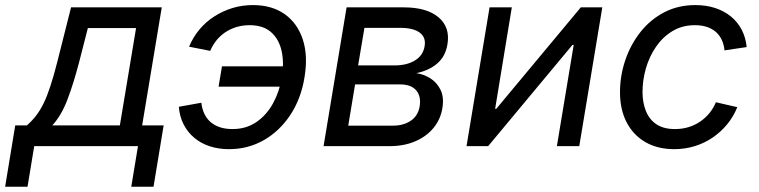

<svg xmlns="http://www.w3.org/2000/svg" viewBox="-73 -564 2928 741"><path d="M-53.2 156.7 -14.2 -80.1H30.8Q50.3 -97.2 65.9 -117.2Q81.5 -137.2 95 -164.6Q108.4 -191.9 121.3 -231.2Q134.3 -270.5 148.4 -326.2L201.2 -535.6H551.3L475.6 -80.1H558.6L519.5 156.7H433.6L459.5 0H59.1L33.2 156.7ZM128.9 -80.1H389.6L452.1 -455.6H266.1L232.9 -326.2Q210.9 -241.7 187.3 -179.7Q163.6 -117.7 128.9 -80.1Z M811 11.7Q770 11.7 735.6 0.2Q701.2 -11.2 675.8 -33Q650.4 -54.7 635.3 -84.7Q620.1 -114.7 617.2 -151.9L704.1 -167.5Q706.5 -145 715.1 -126.2Q723.6 -107.4 738.5 -94Q753.4 -80.6 774.9 -73.2Q796.4 -65.9 824.2 -65.9Q877 -65.9 916.3 -92.8Q955.6 -119.6 980.5 -164.8Q1005.4 -210 1014.6 -265.1Q1023.9 -321.3 1013.9 -366.9Q1003.9 -412.6 973.4 -439.7Q942.9 -466.8 890.1 -466.8Q862.8 -466.8 839.1 -459.5Q815.4 -452.1 795.9 -439Q776.4 -425.8 762 -407.7Q747.6 -389.6 738.3 -367.7L656.7 -383.8Q671.9 -420.4 696.8 -450.2Q721.7 -480 754.2 -500.7Q786.6 -521.5 824.2 -533Q861.8 -544.4 902.8 -544.4Q976.6 -544.4 1025.9 -509.3Q1075.2 -474.1 1095.7 -411.4Q1116.2 -348.6 1102.1 -265.1Q1088.9 -183.1 1047.6 -120.6Q1006.3 -58.1 945.3 -23.2Q884.3 11.7 811 11.7ZM1024.9 -229.5H770.5L783.7 -308.1H1038.1Z M1175.8 0 1264.6 -535.6H1484.9Q1574.2 -535.6 1619.6 -497.1Q1665 -458.5 1653.8 -392.6Q1646 -345.7 1614 -318.6Q1582 -291.5 1533.7 -281.7Q1564 -277.3 1589.4 -260.7Q1614.7 -244.1 1627.9 -215.8Q1641.1 -187.5 1634.3 -146.5Q1627.4 -103.5 1600.1 -70.3Q1572.8 -37.1 1529.5 -18.6Q1486.3 0 1430.7 0ZM1271 -79.1H1443.8Q1484.4 -79.1 1512.2 -97.9Q1540 -116.7 1546.4 -152.3Q1553.2 -191.9 1533.4 -215.1Q1513.7 -238.3 1470.2 -238.3H1297.4ZM1309.1 -311.5H1449.2Q1497.6 -311.5 1529.1 -331.1Q1560.5 -350.6 1565.9 -386.7Q1571.3 -420.4 1546.4 -438.5Q1521.5 -456.5 1471.7 -456.5H1333.5Z M2162.6 0H2076.2L2141.1 -390.6H2136.2L1811 0H1727.5L1816.4 -535.6H1902.3L1837.9 -144H1842.3L2168.5 -535.6H2251.5Z M2529.3 11.7Q2464.8 11.7 2417.7 -15.6Q2370.6 -43 2345.2 -92.3Q2319.8 -141.6 2319.8 -208Q2319.8 -271.5 2340.1 -331.5Q2360.4 -391.6 2398.2 -439.7Q2436 -487.8 2489.7 -516.1Q2543.5 -544.4 2610.8 -544.4Q2652.3 -544.4 2687.3 -533Q2722.2 -521.5 2748.3 -500Q2774.4 -478.5 2789.8 -448.7Q2805.2 -418.9 2808.6 -382.3L2723.1 -369.6Q2721.2 -391.1 2713.1 -408.9Q2705.1 -426.8 2690.9 -439.7Q2676.8 -452.6 2656.2 -459.7Q2635.7 -466.8 2608.9 -466.8Q2560.1 -466.8 2522.5 -444.1Q2484.9 -421.4 2459 -383.8Q2433.1 -346.2 2419.9 -300.5Q2406.7 -254.9 2406.7 -209Q2406.7 -168 2419.9 -135.3Q2433.1 -102.5 2460.7 -84.2Q2488.3 -65.9 2531.7 -65.9Q2560.1 -65.9 2584.7 -73.5Q2609.4 -81.1 2629.6 -95Q2649.9 -108.9 2665.3 -127.9Q2680.7 -147 2689.9 -169.4L2772.5 -150.4Q2757.8 -113.8 2733.2 -84Q2708.5 -54.2 2676.8 -32.7Q2645 -11.2 2607.7 0.2Q2570.3 11.7 2529.3 11.7Z"/></svg>

Font: Inter 20pt
Style: Italic
Weight: 400
Italic angle: -9.3988°
Version: Version 4.001;git-66647c0bb